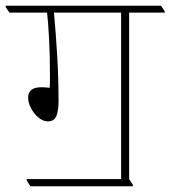

<svg xmlns="http://www.w3.org/2000/svg" viewBox="-44 -642 594 669"><path d="M62 7 49 -13V-18H378V-598H144Q151 -522 155.5 -444.5Q160 -367 160 -290Q160 -257 152.5 -238Q145 -219 123 -219Q106 -219 90 -232.5Q74 -246 64 -265Q54 -284 54 -302Q54 -338 100 -338Q107 -338 114.5 -337.5Q122 -337 129 -336Q130 -344 130 -361.5Q130 -379 130 -390Q130 -449 127 -507Q124 -565 120 -598H-11L-24 -617V-622H517L530 -603V-598H406V-18L419 2V7Z"/></svg>

Font: Noto Serif Devanagari Thin
Style: Regular
Weight: 100
Designer: Universal Thirst, Indian Type Foundry and the Monotype Design Team
Foundry: Monotype Imaging Inc.
Version: Version 2.004; ttfautohint (v1.8.4.7-5d5b)